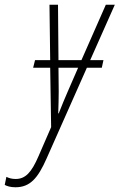

<svg xmlns="http://www.w3.org/2000/svg" viewBox="-131 -548 505 811"><path d="M-66 243C-4 243 29 205 66 121L236 -262H299L306 -294H250L354 -528H316L213 -294H116L114 -528H78L81 -294H17L9 -262H81L85 -11L32 111C2 181 -24 208 -65 208C-82 208 -94 204 -104 199L-111 233C-102 238 -87 243 -66 243ZM115 -69C116 -100 117 -135 117 -161L116 -262H199L155 -161C145 -137 129 -101 117 -69Z"/></svg>

Font: Noto Sans ExtraCondensed ExtraLight
Style: Italic
Weight: 200
Width: 2
Italic angle: -12°
Designer: Monotype Design Team
Foundry: Monotype Imaging Inc.
Version: Version 2.013